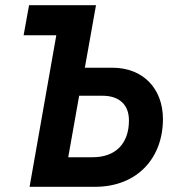

<svg xmlns="http://www.w3.org/2000/svg" viewBox="-20 -720 683 740"><path d="M71 -584H197L94 0H346C510 0 608 -112 608 -261C608 -378 532 -459 413 -459H307L350 -700H92ZM243 -114 285 -351H375C440 -351 477 -316 477 -256C477 -166 425 -114 337 -114Z"/></svg>

Font: Fixel Text 20240404 SemiBold
Style: Italic
Weight: 600
Width: 4
Italic angle: -10°
Designer: AlfaBravo + MacPaw
Foundry: Kyrylo Tkachov, Marchela Mozhyna, Serhii Makarenko, Maria Weinstein, Zakhar Kryvoshyya
Version: Version 1.211;Glyphs 3.2 (3225)